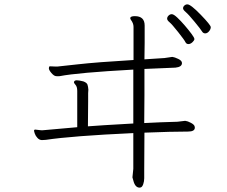

<svg xmlns="http://www.w3.org/2000/svg" viewBox="-20 -799 1040 880"><path d="M839 -779Q854 -779 900 -731.5Q946 -684 946 -674.5Q946 -665 938 -655.5Q930 -646 920.5 -646Q911 -646 905.5 -655.5Q900 -665 872 -699Q844 -733 831.5 -743.5Q819 -754 819 -761Q819 -768 825 -773.5Q831 -779 839 -779ZM827 -682Q845 -661 858 -643.5Q871 -626 871 -620Q871 -614 862 -605.5Q853 -597 843.5 -597Q834 -597 829.5 -606.5Q825 -616 796.5 -652Q768 -688 757 -697Q746 -706 746 -713.5Q746 -721 752.5 -727.5Q759 -734 767.5 -734Q776 -734 792.5 -718.5Q809 -703 827 -682ZM598 -725Q643 -725 643 -682V-603Q643 -575 642 -527L734 -533L768 -538H771Q780 -537 797 -529Q814 -521 814 -510Q814 -492 784 -489L642 -483V-362Q642 -297 641 -235Q715 -239 793 -241L827 -245H830Q840 -244 855 -236Q870 -228 872 -220L873 -214Q873 -196 842 -196Q767 -196 642 -191L641 -15V18Q641 32 636.5 45Q632 58 625 60L620 61Q599 61 591 28Q588 17 587 14L591 -25V-189Q309 -176 190 -158Q183 -157 172 -157Q161 -157 152 -166.5Q143 -176 139.5 -186.5Q136 -197 136 -200.5Q136 -204 140 -205H142L168 -202H176L334 -216V-382Q334 -401 326.5 -409.5Q319 -418 319 -422V-423Q321 -431 331.5 -431Q342 -431 362 -426Q378 -420 381 -411Q384 -402 385 -388L384 -372V-334L383 -220Q431 -224 591 -233V-480Q336 -466 254 -450Q246 -449 236.5 -450Q227 -451 215.5 -464.5Q204 -478 204 -486Q204 -494 208 -495H211L235 -494Q239 -494 243 -494Q247 -494 335 -504Q423 -514 592 -524V-676Q592 -692 580 -708Q577 -712 577 -716V-717Q579 -725 598 -725Z"/></svg>

Font: ToneOZ-Pinyin-WenKai-Light
Style: Light
Weight: 300
Designer: Fontworks Inc.
Foundry: ToneOZ
Version: Version 0.240331